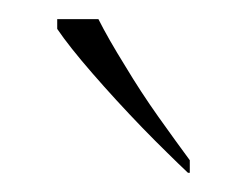

<svg xmlns="http://www.w3.org/2000/svg" viewBox="-20 -786 258 200"><path d="M177.7 -619.1V-606H175.8Q166 -615.2 154.1 -627Q142.1 -638.7 128.4 -652.8Q100.6 -681.6 76.2 -709.7Q51.8 -737.8 39.6 -755.9V-766.1H82.5Q92.8 -745.6 110.4 -717.3Q126.5 -690.4 145 -664.3Q163.6 -638.2 177.7 -619.1Z"/></svg>

Font: Koh Santepheap Thin
Style: Regular
Weight: 100
Designer: Danh Hong
Version: Version 2.002; ttfautohint (v1.8.3)